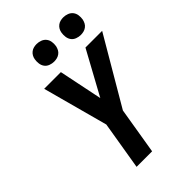

<svg xmlns="http://www.w3.org/2000/svg" viewBox="-278 -1066 1171 1171"><g transform="rotate(-45 307.5 -480.5)"><path d="M177 0 229 -313 115 -735H259L317 -453L471 -735H615L361 -302L311 0ZM506 -809Q488 -809 471 -815.5Q454 -822 444 -835.5Q434 -849 431.5 -867Q429 -885 432 -903Q434 -916 440.5 -927.5Q447 -939 457.5 -947Q468 -955 480.5 -958Q493 -961 505 -961Q523 -961 540 -954.5Q557 -948 567.5 -934.5Q578 -921 580.5 -903Q583 -885 580 -867Q577 -854 571 -842.5Q565 -831 554 -823Q543 -815 530.5 -812Q518 -809 506 -809ZM276 -809Q258 -809 241 -815.5Q224 -822 214 -835.5Q204 -849 201.5 -867Q199 -885 202 -903Q204 -916 210.5 -927.5Q217 -939 227.5 -947Q238 -955 250.5 -958Q263 -961 275 -961Q293 -961 310 -954.5Q327 -948 337.5 -934.5Q348 -921 350.5 -903Q353 -885 350 -867Q347 -854 341 -842.5Q335 -831 324 -823Q313 -815 300.5 -812Q288 -809 276 -809Z"/></g></svg>

Font: Iosevka XBd Ex Obl
Style: Regular
Weight: 800
Width: 7
Italic angle: -9°
Monospace: yes
Designer: Belleve Invis
Foundry: Belleve Invis
Version: Version 32.5.0; ttfautohint (v1.8.4)